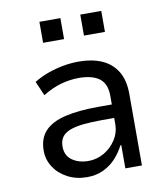

<svg xmlns="http://www.w3.org/2000/svg" viewBox="-81 -778 746 856"><g transform="rotate(-10 292.0 -350.5)"><path d="M245 9Q196 9 157 -11.5Q118 -32 96 -66Q74 -100 74 -141Q74 -196 105 -229Q136 -262 197 -276.5Q258 -291 348 -291H422V-230H355Q304 -230 267.5 -226Q231 -222 207 -212.5Q183 -203 171.5 -186.5Q160 -170 160 -144Q160 -103 190 -82Q220 -61 263 -61Q301 -61 334 -80Q367 -99 388 -131.5Q409 -164 409 -203V-330Q409 -385 377 -409Q345 -433 284 -433Q245 -433 204.5 -422Q164 -411 120 -384L92 -449Q123 -468 156.5 -480Q190 -492 225.5 -498.5Q261 -505 297 -505Q356 -505 400 -486Q444 -467 469 -427Q494 -387 494 -323V0H419V-105H415Q400 -75 376.5 -49Q353 -23 320 -7Q287 9 245 9ZM340 -615V-710H435V-615ZM155 -615V-710H250V-615Z"/></g></svg>

Font: Nunito Sans 7pt SemiCondensed
Style: Regular
Weight: 400
Width: 4
Designer: Vernon Adams
Foundry: Vernon Adams
Version: Version 3.101;gftools[0.9.27]